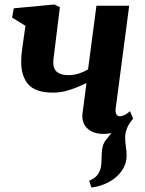

<svg xmlns="http://www.w3.org/2000/svg" viewBox="-20 -587 646 856"><path d="M387.5 249 377.5 218.5Q399.5 209.5 410.5 197.5Q421.5 185.5 427 168.5Q432 154 432.2 136.2Q432.5 118.5 433.5 98.5Q434 60 452.2 37.2Q470.5 14.5 485.5 -5L566.5 -49.5Q552 -31 544.8 -11.5Q537.5 8 538 30.5Q538 45 541.2 66Q544.5 87 544.5 107Q544.5 137 530.2 162.5Q516 188 491.5 207.5Q470 224 443.5 234.8Q417 245.5 387.5 249ZM247 -555 220.5 -340.5Q220 -335 219.2 -329.5Q218.5 -324 218 -318.8Q217.5 -313.5 217.5 -308Q217.5 -279 234.8 -265.5Q252 -252 284 -252Q311 -252 333.5 -259.8Q356 -267.5 372.5 -277.5L410 -561.5H556L496 -105Q493.5 -87 498.8 -77.8Q504 -68.5 514 -68.5Q521.5 -68.5 532.5 -73Q543.5 -77.5 559.5 -91L573.5 -58.5Q565 -45.5 546 -29.2Q527 -13 500.2 -1.5Q473.5 10 441.5 10Q407.5 10 385.5 -2.5Q363.5 -15 354.2 -35.2Q345 -55.5 347.5 -78.5L365.5 -217Q342.5 -205.5 318 -195.8Q293.5 -186 268 -180Q242.5 -174 216.5 -174Q139.5 -174 107 -210Q74.5 -246 74.5 -311.5Q74.5 -324.5 75.5 -338.2Q76.5 -352 78.5 -366.5Q80.5 -381 82.5 -395.5L93.5 -472L34 -508.5L41.5 -550L222.5 -567Z"/></svg>

Font: Merriweather 20pt ExtraBold
Style: Italic
Weight: 800
Italic angle: -7.8°
Version: Version 2.101